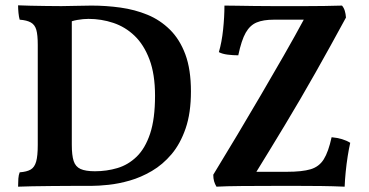

<svg xmlns="http://www.w3.org/2000/svg" viewBox="-20 -699 1389 722"><path d="M48 3Q48 -14 49 -27.5Q50 -41 54 -51Q81 -53 95.5 -61.5Q110 -70 116 -91.5Q122 -113 122 -154V-530Q122 -568 116.5 -587Q111 -606 96 -614.5Q81 -623 54 -625Q51 -635 49.5 -650.5Q48 -666 48 -679Q67 -678 95 -677.5Q123 -677 153.5 -676.5Q184 -676 211 -676Q237 -676 265.5 -677Q294 -678 324 -678Q379 -678 433 -670.5Q487 -663 534.5 -643.5Q582 -624 619 -587.5Q656 -551 677 -494.5Q698 -438 698 -355Q698 -274 678 -216Q658 -158 625 -119Q592 -80 551 -56Q510 -32 468 -20Q426 -8 388 -4Q350 0 323 0Q295 0 256 0Q217 0 176 0.5Q135 1 100.5 1.5Q66 2 48 3ZM337 -55Q381 -55 421.5 -67Q462 -79 494 -110Q526 -141 544.5 -196.5Q563 -252 563 -339Q563 -420 542 -475.5Q521 -531 486 -564.5Q451 -598 406 -613Q361 -628 313 -628Q293 -628 270.5 -624Q248 -620 240 -614L250 -646V-155Q250 -115 257 -93.5Q264 -72 283 -63.5Q302 -55 337 -55ZM824 -678Q840 -678 870 -677.5Q900 -677 936 -676.5Q972 -676 1006 -676Q1040 -676 1065 -676Q1098 -676 1131.5 -676Q1165 -676 1199 -676.5Q1233 -677 1266 -678Q1273 -670 1276.5 -658.5Q1280 -647 1281 -633Q1223 -526 1166.5 -426Q1110 -326 1051.5 -229Q993 -132 930 -30L910 -53H1059Q1116 -53 1148 -62.5Q1180 -72 1197.5 -100Q1215 -128 1227 -183Q1270 -179 1297 -162Q1292 -140 1287.5 -111.5Q1283 -83 1280 -53Q1277 -23 1276 3Q1230 1 1187 0.5Q1144 0 1101.5 0Q1059 0 1016 0Q950 0 890 0.5Q830 1 794 3Q788 -7 785 -17.5Q782 -28 782 -42Q829 -119 873.5 -193.5Q918 -268 961 -341.5Q1004 -415 1046.5 -489Q1089 -563 1131 -641L1159 -625H1010Q970 -625 945 -614.5Q920 -604 904 -576Q888 -548 876 -491Q857 -491 836.5 -493.5Q816 -496 803 -503Q814 -540 819 -588Q824 -636 824 -678Z"/></svg>

Font: Vollkorn SemiBold
Style: Regular
Weight: 600
Designer: Friedrich Althausen
Foundry: Friedrich Althausen
Version: Version 5.000